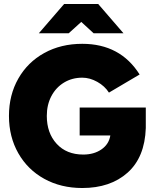

<svg xmlns="http://www.w3.org/2000/svg" viewBox="-20 -932 767 964"><path d="M25 -350Q25 -455 72 -537.5Q119 -620 202.5 -666Q286 -712 393 -712Q584 -712 681 -558L527 -467Q506 -500 468.5 -521Q431 -542 393 -542Q342 -542 301.5 -517.5Q261 -493 238 -449.5Q215 -406 215 -350Q215 -264 264.5 -210Q314 -156 398 -156Q452 -156 489.5 -182Q527 -208 534 -252H380V-392H712V-289Q707 -142 620.5 -65Q534 12 393 12Q286 12 202.5 -34Q119 -80 72 -162.5Q25 -245 25 -350ZM388 -822 325 -765H175L302 -912H473L600 -765H450Z"/></svg>

Font: Oak Sans Black
Style: Regular
Weight: 900
Designer: Erik Kennedy, Walven
Foundry: Erik Kennedy, Walven
Version: Version 1.000